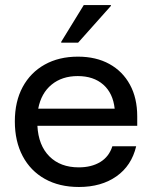

<svg xmlns="http://www.w3.org/2000/svg" viewBox="-20 -736 607 766"><path d="M295 10Q216.7 10 159.2 -22.1Q101.7 -54.2 70.4 -113.3Q39.2 -172.5 39.2 -251.7Q39.2 -330.8 70.4 -388.8Q101.7 -446.7 158.3 -478.3Q215 -510 290.8 -510Q363.3 -510 416.2 -480.8Q469.2 -451.7 498.3 -398.3Q527.5 -345 527.5 -271.7V-234.2H129.2Q133.3 -155.8 177.1 -112.1Q220.8 -68.3 294.2 -68.3Q345 -68.3 380 -89.6Q415 -110.8 428.3 -152.5H523.3Q505 -75 444.6 -32.5Q384.2 10 295 10ZM132.5 -302.5H437.5Q430.8 -364.2 392.1 -398.3Q353.3 -432.5 290 -432.5Q227.5 -432.5 185.8 -398.3Q144.2 -364.2 132.5 -302.5ZM224.2 -565.8V-569.2L314.2 -715.8H422.5V-712.5L291.7 -565.8Z"/></svg>

Font: Funnel Display
Style: Regular
Weight: 400
Designer: NORD ID, Kristian Moeller
Foundry: Dicotype
Version: Version 1.000